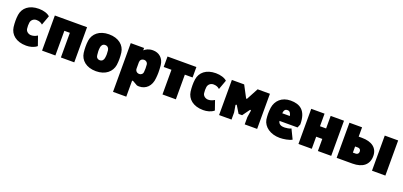

<svg xmlns="http://www.w3.org/2000/svg" viewBox="19 -1492 5573 2655"><g transform="rotate(20 2805.5 -164.5)"><path d="M287 11C341 11 402 -3 443 -39L395 -177C359 -155 332 -148 302 -148C264 -148 225 -175 221 -214C217 -245 217 -275 221 -302C227 -346 264 -372 302 -372C343 -372 370 -360 394 -338L445 -478C414 -509 350 -529 282 -529C138 -529 54 -455 38 -351C33 -318 32 -289 32 -261C32 -233 34 -201 38 -170C52 -67 138 11 287 11Z M519 0H715V-363H796V0H993V-517H519Z M1314 13C1456 13 1541 -65 1558 -167C1562 -199 1564 -228 1564 -256C1564 -287 1562 -317 1558 -350C1544 -453 1456 -529 1314 -529C1171 -529 1087 -451 1071 -350C1066 -317 1065 -287 1065 -256C1065 -228 1067 -199 1071 -167C1085 -65 1171 13 1314 13ZM1314 -148C1279 -148 1259 -172 1257 -203C1252 -243 1250 -274 1256 -315C1260 -346 1279 -372 1314 -372C1350 -372 1371 -346 1374 -315C1379 -273 1379 -243 1372 -202C1367 -174 1350 -148 1314 -148Z M1636 200H1831V-27C1831 -37 1837 -42 1850 -34L1915 3C1922 5 1931 7 1948 7C2047 7 2121 -63 2130 -182C2133 -214 2135 -237 2135 -261C2135 -296 2134 -328 2130 -371C2119 -473 2049 -529 1960 -529C1897 -529 1858 -505 1832 -482V-517H1636ZM1890 -156C1856 -156 1832 -182 1832 -213V-306C1832 -338 1853 -363 1890 -363C1922 -363 1943 -340 1945 -316C1949 -274 1949 -245 1945 -203C1943 -179 1924 -156 1890 -156Z M2291 0H2488V-363H2602V-517H2177V-363H2291Z M2892 11C2946 11 3007 -3 3048 -39L3000 -177C2964 -155 2937 -148 2907 -148C2869 -148 2830 -175 2826 -214C2822 -245 2822 -275 2826 -302C2832 -346 2869 -372 2907 -372C2948 -372 2975 -360 2999 -338L3050 -478C3019 -509 2955 -529 2887 -529C2743 -529 2659 -455 2643 -351C2638 -318 2637 -289 2637 -261C2637 -233 2639 -201 2643 -170C2657 -67 2743 11 2892 11Z M3124 0H3307V-106L3290 -204C3288 -214 3302 -222 3308 -212L3372 -107H3424L3500 -212C3506 -220 3518 -214 3516 -204L3501 -106V0H3684V-517H3503L3412 -347C3408 -339 3399 -339 3395 -347L3305 -517H3124Z M4018 10C4074 10 4157 -4 4196 -28L4128 -168C4106 -155 4056 -148 4036 -148C4008 -148 3948 -147 3936 -210H4202L4224 -262C4224 -469 4123 -527 3988 -527C3857 -527 3776 -446 3760 -338C3756 -305 3754 -277 3754 -249C3754 -221 3756 -196 3760 -164C3779 -64 3879 10 4018 10ZM3936 -322C3941 -367 3955 -388 3991 -388C4028 -388 4041 -357 4048 -322Z M4292 0H4488V-178H4578V0H4774V-517H4578V-332H4488V-517H4292Z M5374 0H5571V-517H5374ZM4854 0H5086C5236 0 5322 -69 5322 -196C5322 -314 5236 -380 5086 -380H5040V-517H4854ZM5082 -145H5040V-235H5082C5106 -235 5125 -219 5125 -190C5125 -161 5106 -145 5082 -145Z"/></g></svg>

Font: Finlandica Black
Style: Regular
Weight: 900
Designer: Niklas Ekholm, Juho Hiilivirta, Jaakko Suomalainen
Foundry: Helsinki Type Studio
Version: Version 2.000;Glyphs 3.2 (3202)